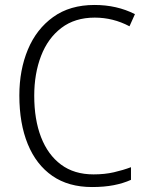

<svg xmlns="http://www.w3.org/2000/svg" viewBox="-20 -744 592 774"><path d="M362 -673Q282 -673 227.5 -631.5Q173 -590 145.5 -518.5Q118 -447 118 -358Q118 -262 145.5 -191Q173 -120 226 -80.5Q279 -41 357 -41Q402 -41 439 -49.5Q476 -58 508 -70V-19Q477 -5 438.5 2.5Q400 10 351 10Q256 10 191 -35Q126 -80 92 -163Q58 -246 58 -359Q58 -462 92.5 -544.5Q127 -627 194.5 -675.5Q262 -724 361 -724Q451 -724 524 -687L502 -638Q436 -673 362 -673Z"/></svg>

Font: Noto Sans Tamil SemiCondensed Light
Style: Regular
Weight: 300
Width: 4
Designer: Jelle Bosma - Monotype Design Team
Foundry: Monotype Imaging Inc.
Version: Version 2.004; ttfautohint (v1.8.4.7-5d5b)